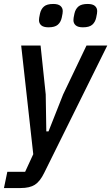

<svg xmlns="http://www.w3.org/2000/svg" viewBox="-45 -750 562 970"><path d="M392 -520H497L178 124Q157 167 131 183.5Q105 200 59 200H-25L-8 118H82L123 29L62 -520H160L186 -273L189 -86H200L274 -273ZM200 -612Q175 -612 163.5 -622Q152 -632 152 -648Q152 -654 153 -660.5Q154 -667 157 -681Q162 -704 177 -717Q192 -730 224 -730Q249 -730 260.5 -720Q272 -710 272 -694Q272 -688 271 -681.5Q270 -675 267 -661Q262 -638 247 -625Q232 -612 200 -612ZM374 -612Q349 -612 337.5 -622Q326 -632 326 -648Q326 -654 327 -660.5Q328 -667 331 -681Q336 -704 351 -717Q366 -730 398 -730Q423 -730 434.5 -720Q446 -710 446 -694Q446 -688 445 -681.5Q444 -675 441 -661Q436 -638 421 -625Q406 -612 374 -612Z"/></svg>

Font: IBM Plex Sans Condensed Medium
Style: Italic
Weight: 500
Width: 3
Italic angle: -11°
Designer: Mike Abbink, Paul van der Laan, Pieter van Rosmalen
Foundry: Bold Monday
Version: Version 1.3